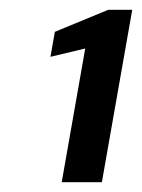

<svg xmlns="http://www.w3.org/2000/svg" viewBox="-20 -724 290 392"><path d="M106 -352 154 -625 83 -608 92 -659 201 -704H250L188 -352Z"/></svg>

Font: DeepMind Sans Medium
Style: Italic
Weight: 500
Italic angle: -10°
Designer: Jonny Pinhorn / Modifications: Colophon Foundry
Foundry: Colophon Foundry
Version: Version 1.002; ttfautohint (v1.8.2)